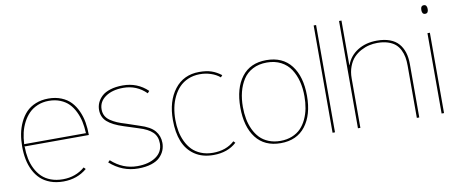

<svg xmlns="http://www.w3.org/2000/svg" viewBox="-72 -1157 3537 1480"><g transform="rotate(-10 1696.5 -417.5)"><path d="M70.8 -326.2 560.1 -327.1 557.1 -330.1Q555.2 -377 546.4 -418Q537.6 -459 519 -497.1Q500.5 -535.2 474.1 -562.3Q447.8 -589.4 407.7 -605.7Q367.7 -622.1 317.9 -622.1Q270 -622.1 230.2 -605.5Q190.4 -588.9 162.8 -561Q135.3 -533.2 115.5 -495.4Q95.7 -457.5 85.9 -415.8Q76.2 -374 74.2 -329.1ZM577.1 -309.1 70.8 -308.1 74.2 -305.2Q74.7 -256.3 83.3 -213.1Q91.8 -169.9 111.1 -131.8Q130.4 -93.8 158.4 -66.4Q186.5 -39.1 228.3 -23.4Q270 -7.8 321.8 -7.8Q421.9 -7.8 494.1 -69.8L507.8 -55.2Q431.2 9.8 323.2 9.8Q266.6 9.8 221.4 -6.8Q176.3 -23.4 145.5 -52.2Q114.7 -81.1 94.2 -121.8Q73.7 -162.6 64.5 -209.2Q55.2 -255.9 55.2 -309.1Q55.2 -360.8 64 -408Q72.8 -455.1 93 -498Q113.3 -541 143.1 -572.3Q172.9 -603.5 217.8 -621.8Q262.7 -640.1 317.9 -640.1Q374 -640.1 418.9 -621.8Q463.9 -603.5 492.9 -572.5Q522 -541.5 541.5 -498.5Q561 -455.6 569.1 -408.7Q577.1 -361.8 577.1 -309.1Z M1125 -150.9Q1125 -120.1 1114 -92.8Q1103 -65.4 1079.1 -41.3Q1055.2 -17.1 1011.2 -2.9Q967.3 11.2 907.7 11.2Q783.7 11.2 687 -75.2L701.7 -89.8Q791 -7.8 904.8 -7.8Q994.1 -7.8 1049.6 -45.7Q1105 -83.5 1105 -150.9Q1105 -205.6 1070.6 -238.8Q1036.1 -272 965.8 -293Q960.4 -294.4 911.1 -310.8Q861.8 -327.1 854 -329.1Q768.1 -356.4 728 -392.6Q688 -428.7 688 -485.8Q688 -515.1 699.7 -541.5Q711.4 -567.9 735.4 -590.6Q759.3 -613.3 801.8 -626.7Q844.2 -640.1 899.9 -640.1Q1014.6 -640.1 1094.7 -563L1080.1 -546.9Q1005.9 -621.1 900.9 -621.1Q814.9 -621.1 761.5 -584Q708 -546.9 708 -485.8Q708 -457.5 720 -435.3Q731.9 -413.1 756.1 -396.7Q780.3 -380.4 807.6 -368.7Q835 -356.9 875 -345.2Q880.9 -343.8 924.6 -328.4Q968.3 -313 976.1 -311Q1058.1 -285.6 1091.6 -245.4Q1125 -205.1 1125 -150.9Z M1665.5 -67.9 1678.7 -54.2Q1608.9 9.8 1497.6 9.8Q1410.6 9.8 1350.8 -30.8Q1291 -71.3 1262.9 -141.8Q1234.9 -212.4 1234.9 -309.1Q1234.9 -457.5 1305.4 -548.8Q1376 -640.1 1498.5 -640.1Q1554.2 -640.1 1593.3 -627Q1632.3 -613.8 1669.9 -585L1656.7 -569.8Q1627.9 -594.7 1585.9 -608.6Q1543.9 -622.6 1498.5 -622.1Q1449.2 -621.6 1408.4 -604.2Q1367.7 -586.9 1339.4 -557.4Q1311 -527.8 1291.5 -487.8Q1272 -447.8 1262.9 -402.8Q1253.9 -357.9 1253.9 -309.1Q1253.9 -261.7 1262 -219Q1270 -176.3 1288.6 -137.2Q1307.1 -98.1 1334.7 -69.8Q1362.3 -41.5 1403.8 -24.7Q1445.3 -7.8 1496.6 -7.8Q1600.1 -7.8 1665.5 -67.9Z M2265.6 -314.9Q2265.6 -377.4 2252 -431.2Q2238.3 -484.9 2210.2 -528.1Q2182.1 -571.3 2134.5 -596.2Q2086.9 -621.1 2024.4 -621.1Q1960.9 -621.1 1913.3 -596.2Q1865.7 -571.3 1838.1 -527.8Q1810.5 -484.4 1797.1 -431.2Q1783.7 -377.9 1783.7 -314.9Q1783.7 -265.6 1792 -221.4Q1800.3 -177.2 1818.8 -137.7Q1837.4 -98.1 1864.7 -69.6Q1892.1 -41 1933.1 -24.4Q1974.1 -7.8 2024.4 -7.8Q2075.2 -7.8 2116.2 -24.4Q2157.2 -41 2184.6 -69.3Q2211.9 -97.7 2230.5 -137.2Q2249 -176.8 2257.3 -220.9Q2265.6 -265.1 2265.6 -314.9ZM2285.6 -314.9Q2285.6 -165.5 2217.8 -77.9Q2149.9 9.8 2024.4 9.8Q1897.5 9.8 1830.6 -77.1Q1763.7 -164.1 1763.7 -314.9Q1763.7 -465.3 1830.6 -552.7Q1897.5 -640.1 2023.4 -640.1Q2150.9 -640.1 2218.3 -553Q2285.6 -465.8 2285.6 -314.9Z M2449.2 -839.8V0H2430.2V-839.8Z M3108.9 -418.9V0H3089.8V-409.2Q3089.8 -445.3 3084.5 -475.1Q3079.1 -504.9 3065.2 -533Q3051.3 -561 3029.1 -580.1Q3006.8 -599.1 2971.4 -610.6Q2936 -622.1 2889.2 -622.1Q2857.4 -622.1 2825.7 -615Q2793.9 -607.9 2761.2 -590.6Q2728.5 -573.2 2703.9 -547.1Q2679.2 -521 2663.6 -479.7Q2647.9 -438.5 2647.9 -387.2V0H2628.9V-839.8H2647.9V-491.2H2649.9Q2674.3 -560.1 2738 -600.1Q2801.8 -640.1 2889.2 -640.1Q2946.3 -640.1 2989 -624.5Q3031.7 -608.9 3057.6 -579.3Q3083.5 -549.8 3096.2 -509.8Q3108.9 -469.7 3108.9 -418.9Z M3302.7 -628.9V0H3283.7V-628.9ZM3317.9 -812Q3317.9 -778.8 3293 -778.8Q3268.1 -778.8 3268.1 -812Q3268.1 -846.2 3293 -846.2Q3317.9 -846.2 3317.9 -812Z"/></g></svg>

Font: Sinkin Sans 100 Thin
Style: Regular
Weight: 100
Designer: Keith Bates
Foundry: K-Type
Version: Sinkin Sans (version 1.0)  by Keith Bates   •   © 2014   www